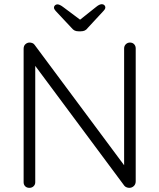

<svg xmlns="http://www.w3.org/2000/svg" viewBox="-20 -905 768 925"><path d="M606 -700Q618.8 -700 626.2 -691.9Q633.8 -683.8 633.8 -671.8V-31.8Q633.8 -17 624.5 -8.5Q615.2 0 602.8 0Q596.5 0 589.8 -2.6Q583 -5.2 579 -10.2L132.8 -610.5L149.8 -619.8V-26.8Q149.8 -15.5 141.8 -7.8Q133.8 0 121.5 0Q108.8 0 101.2 -7.8Q93.8 -15.5 93.8 -26.8V-669.8Q93.8 -684.5 102.6 -692.2Q111.5 -700 122.5 -700Q129 -700 135.8 -697.5Q142.5 -695 146.5 -689.2L588.2 -95.2L578 -77.2V-671.8Q578 -683.8 586.2 -691.9Q594.5 -700 606 -700ZM373 -804.8 355.2 -801.8 443.8 -872.2Q451.8 -878.8 458.5 -881.8Q465.2 -884.8 470.8 -884.8Q478 -884.8 482.8 -880.1Q487.5 -875.5 487.5 -869.5Q487.5 -865.5 485.6 -861.8Q483.8 -858 479.2 -853L402.8 -770.5Q396.5 -761.8 388.5 -758Q380.5 -754.2 369.5 -754.2H358Q347 -754.2 339.4 -758Q331.8 -761.8 324.8 -770.5L248.2 -852.2Q243.8 -857.2 241.9 -861Q240 -864.8 240 -868.8Q240 -874.8 244.9 -879.4Q249.8 -884 256.8 -884Q267 -884 283.8 -871.5Z"/></svg>

Font: Quicksand Variable Light
Style: Regular
Weight: 300
Designer: Andrew Paglinawan
Foundry: Andrew Paglinawan
Version: Version 3.004